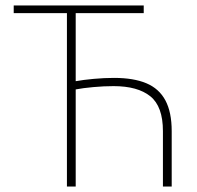

<svg xmlns="http://www.w3.org/2000/svg" viewBox="-20 -680 718 700"><path d="M224 0V-632H30V-660H504V-632H256V-384Q284 -389 322 -392.5Q360 -396 396 -396Q467 -396 513.5 -376.5Q560 -357 583 -314Q606 -271 606 -202V0H574V-202Q574 -292 528 -329Q482 -366 394 -366Q359 -366 320.5 -362.5Q282 -359 256 -354V0Z"/></svg>

Font: Source Sans 3 VF
Style: Regular
Weight: 200
Designer: Paul D. Hunt
Foundry: Adobe
Version: Version 3.046;hotconv 1.0.118;makeotfexe 2.5.65603